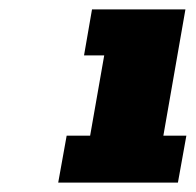

<svg xmlns="http://www.w3.org/2000/svg" viewBox="-20 -757 417 409"><path d="M104 -368 122 -468H172L202 -639H159L176 -737H375L328 -468H377L359 -368Z"/></svg>

Font: Tomorrow ExtraBold
Style: Italic
Weight: 800
Italic angle: -10°
Designer: Tony de Marco, Monica Rizzolli
Foundry: Just in Type
Version: Version 2.002